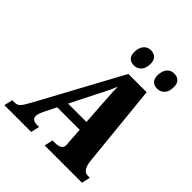

<svg xmlns="http://www.w3.org/2000/svg" viewBox="-285 -1088 1249 1249"><g transform="rotate(45 339.5 -463.5)"><path d="M687 -59 674 0H331L344 -59H365Q396 -59 412.5 -69Q429 -79 429 -101Q429 -109 427 -127L420 -233H213L172 -151Q154 -114 154 -94Q154 -59 204 -59H220L207 0H-40L-26 -59H-5Q19 -59 33.5 -74Q48 -89 74 -137L387 -714H555L612 -147Q620 -59 667 -59ZM415 -300 404 -464 403 -484Q397 -556 397 -608Q382 -566 350 -506L333 -473L246 -300ZM313 -841Q313 -880 331.5 -903.5Q350 -927 382 -927Q410 -927 426.5 -911Q443 -895 443 -864Q443 -820 422.5 -799Q402 -778 374 -778Q345 -778 329 -794Q313 -810 313 -841ZM527 -841Q527 -880 545.5 -903.5Q564 -927 596 -927Q624 -927 640.5 -911Q657 -895 657 -864Q657 -820 636.5 -799Q616 -778 588 -778Q559 -778 543 -794Q527 -810 527 -841Z"/></g></svg>

Font: Noto Serif NarrowBlack
Style: Italic
Weight: 900
Width: 4
Italic angle: -12°
Designer: Monotype Design Team
Foundry: Monotype Imaging Inc.
Version: Version 1.001